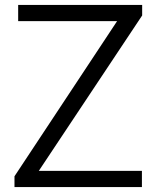

<svg xmlns="http://www.w3.org/2000/svg" viewBox="-20 -762 628 782"><path d="M558 0V-66H138L559 -699V-742H54V-676H457L39 -44V0Z"/></svg>

Font: Cheyenne Sans Light
Style: Regular
Weight: 300
Designer: The Public Sans project authors (U.S. Web Design System), Libre Franklin designed by Pablo Impallari and Rodrigo Fuenzal
Foundry: The Cheyenne Sans Project Authors
Version: Version 2.007